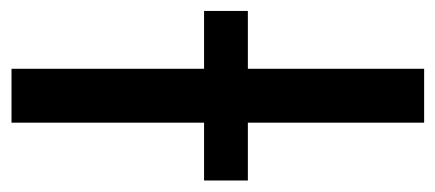

<svg xmlns="http://www.w3.org/2000/svg" viewBox="-238 -538 775 342"><g transform="rotate(90 150.0 -367.5)"><path d="M102 0V-735H198V0ZM-1 -343V-421H301V-343Z"/></g></svg>

Font: Iosevka Aile Medium
Style: Regular
Weight: 500
Designer: Belleve Invis
Foundry: Belleve Invis
Version: Version 27.3.5; ttfautohint (v1.8.4)